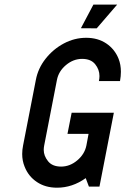

<svg xmlns="http://www.w3.org/2000/svg" viewBox="-20 -829 557 853"><path d="M298.3 -328.1H485.8L421.9 0H375L360.8 -37.6Q301.3 4.9 233.4 4.9Q181.6 4.9 144 -20.3Q106.4 -45.4 89.4 -88.4Q78.6 -114.7 78.6 -145Q78.6 -163.1 82.5 -182.6L139.2 -473.6Q148.9 -525.4 182.6 -568.1Q216.3 -610.8 263.7 -636Q311 -661.1 362.8 -661.1Q414.6 -661.1 452.1 -636Q489.7 -610.8 506.8 -567.9Q517.1 -542 517.1 -510.3Q517.1 -490.7 513.2 -468.8H419.4Q421.9 -480.5 421.9 -491.2Q421.9 -520 402.8 -543.7Q383.8 -567.4 344.7 -567.4Q305.7 -567.4 272.9 -539.8Q240.2 -512.2 232.9 -473.6L176.3 -182.6Q174.3 -172.4 174.3 -163.1Q174.3 -136.7 193.4 -112.8Q212.4 -88.9 251.5 -88.9Q290.5 -88.9 323.2 -116.5Q356 -144 363.8 -182.6L373.5 -234.4H279.8ZM395 -808.6H500.5L409.7 -703.1L339.4 -703.6Z"/></svg>

Font: Lambda
Style: Italic
Weight: 400
Italic angle: -11°
Designer: GGBotNet
Version: 0.22